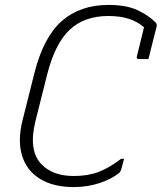

<svg xmlns="http://www.w3.org/2000/svg" viewBox="-20 -740 657 780"><path d="M280 20Q197 20 143 -13Q89 -46 70 -106.5Q51 -167 71 -249L120 -444Q157 -590 231.5 -655Q306 -720 421 -720Q492 -720 537 -699.5Q582 -679 612 -649Q619 -642 616 -631Q608 -600 599.5 -566Q591 -532 583 -500H544Q533 -500 536 -511Q543 -540 550.5 -569.5Q558 -599 565 -629Q539 -652 503.5 -663.5Q468 -675 420 -675Q323 -675 263.5 -619.5Q204 -564 172 -439L124 -248Q94 -127 150 -71Q196 -25 280 -25Q337 -25 380.5 -41.5Q424 -58 472 -95H484Q481 -84 478 -72Q475 -60 473 -54Q470 -43 465 -38Q434 -13 385 3.5Q336 20 280 20Z"/></svg>

Font: Recursive Sn Lnr St Lt
Style: Italic
Weight: 300
Italic angle: -15°
Version: Version 1.079;hotconv 1.0.112;makeotfexe 2.5.65598; ttfautoh